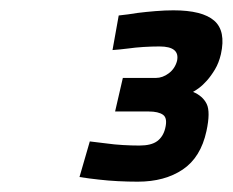

<svg xmlns="http://www.w3.org/2000/svg" viewBox="-20 -820 451 372"><path d="M210 -790Q229 -792 247 -795Q263 -797 281.5 -798.5Q300 -800 316 -800Q372 -800 395 -780Q418 -760 408 -715Q404 -698 396.5 -685.5Q389 -673 381 -664Q373 -655 365.5 -649.5Q358 -644 354 -642Q373 -634 380.5 -618.5Q388 -603 380 -566Q369 -515 334 -491.5Q299 -468 247 -468Q228 -468 208.5 -469Q189 -470 172 -472Q153 -474 134 -477L154 -546Q170 -544 187 -542Q201 -540 218 -539Q235 -538 250 -538Q273 -538 284.5 -546.5Q296 -555 300 -571Q305 -591 296 -597.5Q287 -604 268 -604H203L218 -669H282Q295 -669 307 -678Q319 -687 323 -702Q329 -730 289 -730Q274 -730 258 -729Q242 -728 228 -726Q212 -724 198 -723L210 -790Z"/></svg>

Font: Panefresco 600wt
Style: Italic
Weight: 600
Foundry: Campivisivi & Chank Co
Version: Version 1.000